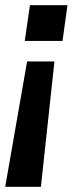

<svg xmlns="http://www.w3.org/2000/svg" viewBox="-24 -513 300 737"><path d="M185 -277 133 204H-4L80 -277ZM235 -493 216 -356H71L91 -493Z"/></svg>

Font: Hanken Grotesk ExtraBold
Style: Italic
Weight: 800
Italic angle: -8°
Designer: Alfredo Marco Pradil
Foundry: Hanken Design Co.
Version: Version 3.013